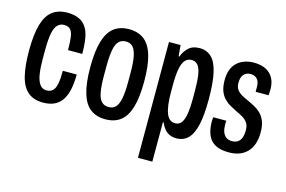

<svg xmlns="http://www.w3.org/2000/svg" viewBox="-92 -746 1689 1135"><g transform="rotate(15 752.5 -178.5)"><path d="M191 12Q134 12 99 -17.5Q64 -47 48.5 -108Q33 -169 33 -263Q33 -363 50.5 -423.5Q68 -484 104 -511.5Q140 -539 195 -539Q237 -539 265.5 -526Q294 -513 311 -487.5Q328 -462 335 -422Q342 -382 342 -326H255Q255 -376 250.5 -406.5Q246 -437 233 -450.5Q220 -464 194 -464Q173 -464 156.5 -449Q140 -434 132 -396Q124 -358 124 -288V-235Q124 -184 130 -145Q136 -106 151.5 -84.5Q167 -63 192 -63Q217 -63 231 -76.5Q245 -90 251 -120Q257 -150 257 -200H342Q342 -155 335 -116.5Q328 -78 311.5 -49Q295 -20 265.5 -4Q236 12 191 12Z M573 12Q518 12 481.5 -15.5Q445 -43 426.5 -103.5Q408 -164 408 -263Q408 -363 426.5 -423.5Q445 -484 481.5 -511.5Q518 -539 573 -539Q628 -539 664.5 -511.5Q701 -484 719.5 -423.5Q738 -363 738 -263Q738 -164 719.5 -103.5Q701 -43 664.5 -15.5Q628 12 573 12ZM573 -63Q600 -63 616 -80Q632 -97 639.5 -135.5Q647 -174 647 -238V-288Q647 -353 639.5 -391.5Q632 -430 616 -447Q600 -464 573 -464Q546 -464 529.5 -447Q513 -430 506 -391.5Q499 -353 499 -288V-238Q499 -174 506 -135.5Q513 -97 529.5 -80Q546 -63 573 -63Z M819 182V-527H890L896 -460H901Q912 -492 937 -515.5Q962 -539 1004 -539Q1048 -539 1077 -511.5Q1106 -484 1120 -423Q1134 -362 1134 -261Q1134 -164 1120.5 -104Q1107 -44 1079 -16Q1051 12 1007 12Q984 12 965.5 3.5Q947 -5 934 -21Q921 -37 912 -59H907V182ZM978 -72Q1001 -72 1015 -89.5Q1029 -107 1035.5 -144.5Q1042 -182 1042 -244V-287Q1042 -347 1036 -385Q1030 -423 1015.5 -441Q1001 -459 977 -459Q951 -459 935.5 -439.5Q920 -420 913.5 -381.5Q907 -343 907 -287V-244Q907 -199 911.5 -166.5Q916 -134 924.5 -113Q933 -92 946.5 -82Q960 -72 978 -72Z M1330 12Q1287 12 1259 1Q1231 -10 1215 -30.5Q1199 -51 1192 -79Q1185 -107 1185 -140Q1185 -145 1185.5 -152Q1186 -159 1187 -165H1267Q1266 -158 1266 -152.5Q1266 -147 1266 -141Q1266 -116 1272.5 -97.5Q1279 -79 1293 -68Q1307 -57 1328 -57Q1352 -57 1366 -67Q1380 -77 1386.5 -95.5Q1393 -114 1393 -141Q1393 -169 1381 -186Q1369 -203 1350 -214Q1331 -225 1309 -235Q1289 -245 1268.5 -256.5Q1248 -268 1231 -286Q1214 -304 1204.5 -330Q1195 -356 1195 -396Q1195 -431 1205 -458Q1215 -485 1234.5 -503Q1254 -521 1280 -530Q1306 -539 1336 -539Q1369 -539 1394 -530.5Q1419 -522 1436.5 -505Q1454 -488 1462.5 -464.5Q1471 -441 1471 -410Q1471 -402 1470.5 -392.5Q1470 -383 1469 -375H1390V-402Q1390 -427 1383 -441Q1376 -455 1363.5 -462Q1351 -469 1335 -469Q1320 -469 1309.5 -464Q1299 -459 1291.5 -449.5Q1284 -440 1281 -427.5Q1278 -415 1278 -400Q1278 -375 1289.5 -359Q1301 -343 1320 -332.5Q1339 -322 1360 -313Q1380 -304 1401.5 -292.5Q1423 -281 1441 -263.5Q1459 -246 1470 -219Q1481 -192 1481 -151Q1481 -109 1470 -78.5Q1459 -48 1439 -28Q1419 -8 1391.5 2Q1364 12 1330 12Z"/></g></svg>

Font: Archivo ExtraCondensed Medium
Style: Regular
Weight: 500
Width: 2
Designer: Hector Gatti
Foundry: Omnibus-Type
Version: Version 2.001